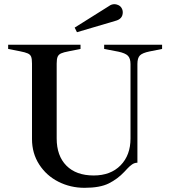

<svg xmlns="http://www.w3.org/2000/svg" viewBox="-20 -887 817 918"><path d="M133 -222V-583Q133 -605 129 -615.5Q125 -626 113 -631.5Q101 -637 75 -642L19 -653V-673H365V-653L310 -642Q283 -637 271.5 -631.5Q260 -626 255.5 -615.5Q251 -605 251 -583V-225Q251 -142 297.5 -95Q344 -48 428 -48Q509 -48 556.5 -96.5Q604 -145 604 -225V-580Q604 -608 591.5 -620.5Q579 -633 546 -640L478 -653V-673H755V-653L695 -641Q661 -634 649 -622Q637 -610 637 -581V-109Q623 -109 611 -100.5Q599 -92 588.5 -80.5Q578 -69 574 -65Q542 -31 500 -10Q458 11 384 11Q317 11 259.5 -18Q202 -47 167.5 -100.5Q133 -154 133 -222ZM337 -755 501 -858Q513 -867 527 -867Q535 -867 542 -864Q554 -860 560.5 -850Q567 -840 567 -828Q567 -796 531 -787L348 -733Z"/></svg>

Font: Ibarra Real Nova SemiBold
Style: Regular
Weight: 600
Designer: Jose Maria Ribagorda & Octavio Pardo
Foundry: Jose Maria Ribagorda
Version: Version 1.014